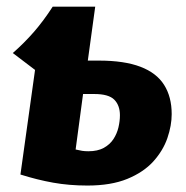

<svg xmlns="http://www.w3.org/2000/svg" viewBox="-20 -552 570 589"><path d="M141.7 -531.6 87.5 -337.5 19.3 -389.3Q54.4 -420.1 84.3 -454.4Q114.1 -488.8 141.7 -531.6ZM249.4 -366.1H283.2Q361.4 -366.1 410.8 -347.2Q460.2 -328.4 483.4 -291.6Q506.7 -254.8 506.7 -202Q506.7 -166.9 493.5 -128.4Q480.3 -90 450.4 -56.8Q420.4 -23.7 370.5 -3.2Q320.6 17.2 248.2 17.2Q192.1 17.2 143.1 8.4Q94 -0.4 42.7 -16.6L87.5 -337.5L141.7 -531.6H272.1ZM251.1 -88Q279.4 -88 298.3 -98.3Q317.1 -108.7 328 -125.3Q338.8 -141.9 343.4 -161.4Q347.9 -180.9 347.9 -198.4Q347.9 -228.6 330.7 -246.1Q313.5 -263.6 269.1 -263.6H234.8L212 -93.4Q223.2 -90.7 231.9 -89.3Q240.5 -88 251.1 -88Z"/></svg>

Font: Fira Sans Variable
Style: Italic
Weight: 397
Italic angle: -8°
Designer: Carrois Corporate & Edenspiekermann AG
Foundry: Carrois Corporate GbR & Edenspiekermann AG
Version: Version 4.202